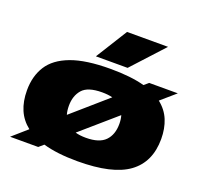

<svg xmlns="http://www.w3.org/2000/svg" viewBox="-135 -945 1166 1109"><g transform="rotate(20 447.5 -390.0)"><path d="M35 10 125 -69Q79 -105 57 -156.5Q35 -208 35 -276Q35 -363 75 -426Q115 -489 205.5 -523Q296 -557 448 -557Q572 -557 657 -534L684 -557H860L771 -480Q818 -443 839 -391.5Q860 -340 860 -276Q860 -134 761.5 -62Q663 10 448 10Q323 10 237 -15L208 10ZM293 -275Q293 -245 300 -221L512 -406Q484 -413 448 -413Q360 -413 326.5 -374.5Q293 -336 293 -275ZM448 -134Q530 -134 566.5 -171.5Q603 -209 603 -275Q603 -304 596 -327L383 -142Q411 -134 448 -134ZM342 -596 463 -790H715L537 -596Z"/></g></svg>

Font: Georama Extra Expanded ExtraBold
Style: Regular
Weight: 800
Width: 8
Designer: Jean-Baptiste Levee
Foundry: Production Type
Version: Version 1.000